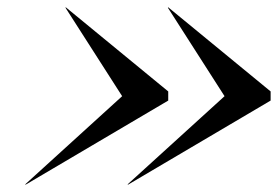

<svg xmlns="http://www.w3.org/2000/svg" viewBox="-20 -650 760 525"><path d="M314 -387 159 -629 160 -630 440 -400V-375L50 -145L49 -146ZM594 -387 439 -629 440 -630 720 -400V-375L330 -145L329 -146Z"/></svg>

Font: Bodoni* 96pt
Style: Italic
Weight: 400
Italic angle: -13°
Version: Version 2.3